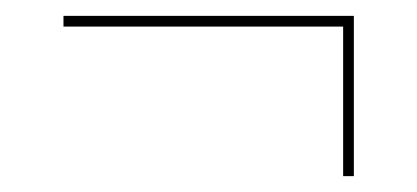

<svg xmlns="http://www.w3.org/2000/svg" viewBox="-20 -635 526 242"><path d="M412.5 -601.5H60V-615H426V-413H412.5Z"/></svg>

Font: Bodoni* 16
Style: Regular
Weight: 400
Version: Version 2.2